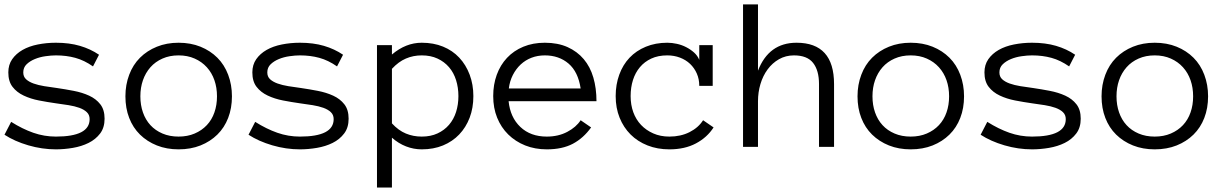

<svg xmlns="http://www.w3.org/2000/svg" viewBox="-25 -657 5504 859"><path d="M442.9 -126Q442.9 -85.9 422.9 -59.6Q402.8 -33.2 371.3 -17.6Q339.8 -2 301 4.6Q262.2 11.2 225.1 11.2Q163.1 11.2 101.6 -6.8Q40 -24.9 -4.9 -54.2L24.9 -111.8Q75.2 -80.1 124 -63Q172.9 -45.9 225.1 -45.9Q376 -45.9 376 -124Q376 -143.1 363.5 -155Q351.1 -167 330.1 -174.6Q309.1 -182.1 282 -186.5Q254.9 -190.9 225.1 -194.8Q187 -200.2 149.4 -207.5Q111.8 -214.8 80.8 -229.5Q49.8 -244.1 31 -268.6Q12.2 -293 12.2 -333Q12.2 -367.2 29.5 -392.1Q46.9 -417 75.9 -433.6Q105 -450.2 144 -458Q183.1 -465.8 225.1 -465.8Q285.2 -465.8 332.5 -451.9Q379.9 -438 418 -412.1L391.1 -359.9Q352.1 -387.2 312 -398.2Q272 -409.2 225.1 -409.2Q204.1 -409.2 178.5 -405.5Q152.8 -401.9 130.9 -392.8Q108.9 -383.8 94 -369.4Q79.1 -355 79.1 -333Q79.1 -314 91.6 -302.5Q104 -291 125 -283.4Q146 -275.9 173.1 -271.5Q200.2 -267.1 230 -263.2Q267.1 -257.8 304.9 -250.5Q342.8 -243.2 373.8 -229Q404.8 -214.8 423.8 -190.4Q442.9 -166 442.9 -126Z M1012.7 -226.1Q1012.7 -172.9 995.8 -129.4Q979 -85.9 947.5 -54.9Q916 -23.9 872.1 -6.3Q828.1 11.2 773.9 11.2Q720.7 11.2 676.8 -6.3Q632.8 -23.9 601.3 -54.9Q569.8 -85.9 553 -129.4Q536.1 -172.9 536.1 -226.1Q536.1 -277.8 553 -322.5Q569.8 -367.2 601.3 -398.7Q632.8 -430.2 676.8 -448Q720.7 -465.8 773.9 -465.8Q828.1 -465.8 872.1 -448Q916 -430.2 947.5 -398.7Q979 -367.2 995.8 -322.5Q1012.7 -277.8 1012.7 -226.1ZM945.8 -226.1Q945.8 -265.1 934.3 -298.1Q922.9 -331.1 900.4 -356Q877.9 -380.9 845.9 -395Q814 -409.2 773.9 -409.2Q733.9 -409.2 701.9 -395Q669.9 -380.9 647.9 -356Q626 -331.1 614.5 -298.1Q603 -265.1 603 -226.1Q603 -187 614.5 -154.1Q626 -121.1 647.9 -97.2Q669.9 -73.2 701.9 -59.6Q733.9 -45.9 773.9 -45.9Q814 -45.9 845.9 -59.6Q877.9 -73.2 900.4 -97.2Q922.9 -121.1 934.3 -154.1Q945.8 -187 945.8 -226.1Z M1534.7 -126Q1534.7 -85.9 1514.6 -59.6Q1494.6 -33.2 1463.1 -17.6Q1431.6 -2 1392.8 4.6Q1354 11.2 1316.9 11.2Q1254.9 11.2 1193.4 -6.8Q1131.8 -24.9 1086.9 -54.2L1116.7 -111.8Q1167 -80.1 1215.8 -63Q1264.6 -45.9 1316.9 -45.9Q1467.8 -45.9 1467.8 -124Q1467.8 -143.1 1455.3 -155Q1442.9 -167 1421.9 -174.6Q1400.9 -182.1 1373.8 -186.5Q1346.7 -190.9 1316.9 -194.8Q1278.8 -200.2 1241.2 -207.5Q1203.6 -214.8 1172.6 -229.5Q1141.6 -244.1 1122.8 -268.6Q1104 -293 1104 -333Q1104 -367.2 1121.3 -392.1Q1138.7 -417 1167.7 -433.6Q1196.8 -450.2 1235.8 -458Q1274.9 -465.8 1316.9 -465.8Q1377 -465.8 1424.3 -451.9Q1471.7 -438 1509.8 -412.1L1482.9 -359.9Q1443.8 -387.2 1403.8 -398.2Q1363.8 -409.2 1316.9 -409.2Q1295.9 -409.2 1270.3 -405.5Q1244.6 -401.9 1222.7 -392.8Q1200.7 -383.8 1185.8 -369.4Q1170.9 -355 1170.9 -333Q1170.9 -314 1183.3 -302.5Q1195.8 -291 1216.8 -283.4Q1237.8 -275.9 1264.9 -271.5Q1292 -267.1 1321.8 -263.2Q1358.9 -257.8 1396.7 -250.5Q1434.6 -243.2 1465.6 -229Q1496.6 -214.8 1515.6 -190.4Q1534.7 -166 1534.7 -126Z M2092.8 -227.1Q2092.8 -173.8 2076.2 -130.4Q2059.6 -86.9 2029.5 -55.4Q1999.5 -23.9 1957 -6.3Q1914.6 11.2 1861.8 11.2Q1825.7 11.2 1791.7 -2Q1757.8 -15.1 1728.5 -41V182.1H1661.6V-455.1H1728.5V-413.1Q1790.5 -465.8 1861.8 -465.8Q1914.6 -465.8 1957 -448.5Q1999.5 -431.2 2029.5 -399.2Q2059.6 -367.2 2076.2 -323Q2092.8 -278.8 2092.8 -227.1ZM2025.9 -227.1Q2025.9 -265.1 2015.4 -298.6Q2004.9 -332 1983.9 -356.4Q1962.9 -380.9 1932.4 -395Q1901.9 -409.2 1861.8 -409.2Q1823.7 -409.2 1790.8 -395Q1757.8 -380.9 1728.5 -349.1V-105Q1757.8 -73.2 1790.8 -59.6Q1823.7 -45.9 1861.8 -45.9Q1901.9 -45.9 1932.4 -60.1Q1962.9 -74.2 1983.9 -98.6Q2004.9 -123 2015.4 -156Q2025.9 -189 2025.9 -227.1Z M2250.5 -204.1Q2257.8 -131.8 2303.2 -88.9Q2348.6 -45.9 2421.4 -45.9Q2472.7 -45.9 2512.7 -66.9Q2552.7 -87.9 2572.8 -119.1L2619.6 -86.9Q2585.4 -39.1 2538.1 -13.9Q2490.7 11.2 2421.4 11.2Q2368.7 11.2 2324.7 -6.3Q2280.8 -23.9 2248.8 -55.4Q2216.8 -86.9 2199.2 -130.4Q2181.6 -173.8 2181.6 -227.1Q2181.6 -278.8 2197.5 -322.5Q2213.4 -366.2 2243.4 -398.2Q2273.4 -430.2 2316.4 -448Q2359.4 -465.8 2412.6 -465.8Q2470.7 -465.8 2514.2 -446.3Q2557.6 -426.8 2586.7 -392.3Q2615.7 -357.9 2629.6 -310.1Q2643.6 -262.2 2643.6 -204.1ZM2572.8 -261.2Q2561.5 -335.9 2518.6 -372.6Q2475.6 -409.2 2412.6 -409.2Q2380.4 -409.2 2353 -398.7Q2325.7 -388.2 2304.7 -368.7Q2283.7 -349.1 2269.5 -321.5Q2255.4 -293.9 2251.5 -261.2Z M3167.5 -86.9Q3138.7 -42 3088.6 -15.4Q3038.6 11.2 2969.7 11.2Q2916.5 11.2 2872.1 -6.3Q2827.6 -23.9 2796.1 -55.4Q2764.6 -86.9 2747.1 -130.4Q2729.5 -173.8 2729.5 -227.1Q2729.5 -278.8 2745.6 -323Q2761.7 -367.2 2791.5 -398.7Q2821.3 -430.2 2864.5 -448Q2907.7 -465.8 2960.4 -465.8Q2981.4 -465.8 3003.4 -460.9Q3025.4 -456.1 3044.9 -446Q3064.5 -436 3080.1 -422.1Q3095.7 -408.2 3103.5 -389.2V-455.1H3163.6V-272.9H3103.5Q3103.5 -303.2 3092.5 -328.1Q3081.5 -353 3062.5 -371.1Q3043.5 -389.2 3017.1 -399.2Q2990.7 -409.2 2960.4 -409.2Q2919.4 -409.2 2888.9 -395Q2858.4 -380.9 2837.9 -356.4Q2817.4 -332 2806.9 -299.1Q2796.4 -266.1 2796.4 -227.1Q2796.4 -188 2808.3 -155Q2820.3 -122.1 2843 -98.1Q2865.7 -74.2 2897.7 -60.1Q2929.7 -45.9 2969.7 -45.9Q3020.5 -45.9 3060.1 -65.9Q3099.6 -85.9 3120.6 -119.1Z M3706.5 0H3639.2V-280.8Q3639.2 -341.8 3612.8 -375.5Q3586.4 -409.2 3527.3 -409.2Q3490.2 -409.2 3460.2 -392.1Q3430.2 -375 3409.2 -346.4Q3388.2 -317.9 3377.2 -281Q3366.2 -244.1 3366.2 -204.1V0H3299.3V-637.2H3366.2V-340.8Q3414.6 -465.8 3538.6 -465.8Q3706.5 -465.8 3706.5 -280.8Z M4288.1 -226.1Q4288.1 -172.9 4271.2 -129.4Q4254.4 -85.9 4222.9 -54.9Q4191.4 -23.9 4147.5 -6.3Q4103.5 11.2 4049.3 11.2Q3996.1 11.2 3952.1 -6.3Q3908.2 -23.9 3876.7 -54.9Q3845.2 -85.9 3828.4 -129.4Q3811.5 -172.9 3811.5 -226.1Q3811.5 -277.8 3828.4 -322.5Q3845.2 -367.2 3876.7 -398.7Q3908.2 -430.2 3952.1 -448Q3996.1 -465.8 4049.3 -465.8Q4103.5 -465.8 4147.5 -448Q4191.4 -430.2 4222.9 -398.7Q4254.4 -367.2 4271.2 -322.5Q4288.1 -277.8 4288.1 -226.1ZM4221.2 -226.1Q4221.2 -265.1 4209.7 -298.1Q4198.2 -331.1 4175.8 -356Q4153.3 -380.9 4121.3 -395Q4089.4 -409.2 4049.3 -409.2Q4009.3 -409.2 3977.3 -395Q3945.3 -380.9 3923.3 -356Q3901.4 -331.1 3889.9 -298.1Q3878.4 -265.1 3878.4 -226.1Q3878.4 -187 3889.9 -154.1Q3901.4 -121.1 3923.3 -97.2Q3945.3 -73.2 3977.3 -59.6Q4009.3 -45.9 4049.3 -45.9Q4089.4 -45.9 4121.3 -59.6Q4153.3 -73.2 4175.8 -97.2Q4198.2 -121.1 4209.7 -154.1Q4221.2 -187 4221.2 -226.1Z M4810.1 -126Q4810.1 -85.9 4790 -59.6Q4770 -33.2 4738.5 -17.6Q4707 -2 4668.2 4.6Q4629.4 11.2 4592.3 11.2Q4530.3 11.2 4468.8 -6.8Q4407.2 -24.9 4362.3 -54.2L4392.1 -111.8Q4442.4 -80.1 4491.2 -63Q4540 -45.9 4592.3 -45.9Q4743.2 -45.9 4743.2 -124Q4743.2 -143.1 4730.7 -155Q4718.3 -167 4697.3 -174.6Q4676.3 -182.1 4649.2 -186.5Q4622.1 -190.9 4592.3 -194.8Q4554.2 -200.2 4516.6 -207.5Q4479 -214.8 4448 -229.5Q4417 -244.1 4398.2 -268.6Q4379.4 -293 4379.4 -333Q4379.4 -367.2 4396.7 -392.1Q4414.1 -417 4443.1 -433.6Q4472.2 -450.2 4511.2 -458Q4550.3 -465.8 4592.3 -465.8Q4652.3 -465.8 4699.7 -451.9Q4747.1 -438 4785.2 -412.1L4758.3 -359.9Q4719.2 -387.2 4679.2 -398.2Q4639.2 -409.2 4592.3 -409.2Q4571.3 -409.2 4545.7 -405.5Q4520 -401.9 4498 -392.8Q4476.1 -383.8 4461.2 -369.4Q4446.3 -355 4446.3 -333Q4446.3 -314 4458.7 -302.5Q4471.2 -291 4492.2 -283.4Q4513.2 -275.9 4540.3 -271.5Q4567.4 -267.1 4597.2 -263.2Q4634.3 -257.8 4672.1 -250.5Q4710 -243.2 4741 -229Q4772 -214.8 4791 -190.4Q4810.1 -166 4810.1 -126Z M5379.9 -226.1Q5379.9 -172.9 5363 -129.4Q5346.2 -85.9 5314.7 -54.9Q5283.2 -23.9 5239.3 -6.3Q5195.3 11.2 5141.1 11.2Q5087.9 11.2 5043.9 -6.3Q5000 -23.9 4968.5 -54.9Q4937 -85.9 4920.2 -129.4Q4903.3 -172.9 4903.3 -226.1Q4903.3 -277.8 4920.2 -322.5Q4937 -367.2 4968.5 -398.7Q5000 -430.2 5043.9 -448Q5087.9 -465.8 5141.1 -465.8Q5195.3 -465.8 5239.3 -448Q5283.2 -430.2 5314.7 -398.7Q5346.2 -367.2 5363 -322.5Q5379.9 -277.8 5379.9 -226.1ZM5313 -226.1Q5313 -265.1 5301.5 -298.1Q5290 -331.1 5267.6 -356Q5245.1 -380.9 5213.1 -395Q5181.2 -409.2 5141.1 -409.2Q5101.1 -409.2 5069.1 -395Q5037.1 -380.9 5015.1 -356Q4993.2 -331.1 4981.7 -298.1Q4970.2 -265.1 4970.2 -226.1Q4970.2 -187 4981.7 -154.1Q4993.2 -121.1 5015.1 -97.2Q5037.1 -73.2 5069.1 -59.6Q5101.1 -45.9 5141.1 -45.9Q5181.2 -45.9 5213.1 -59.6Q5245.1 -73.2 5267.6 -97.2Q5290 -121.1 5301.5 -154.1Q5313 -187 5313 -226.1Z"/></svg>

Font: Anonymous Pro
Style: Regular
Weight: 400
Monospace: yes
Designer: Mark Simonson
Version: Version 1.002